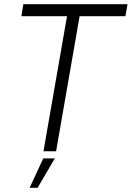

<svg xmlns="http://www.w3.org/2000/svg" viewBox="-20 -720 627 914"><path d="M187 0H247L359 -643H577L587 -700H91L82 -643H299ZM121 174H159L241 34H186Z"/></svg>

Font: Fixel Display 20240404 Light
Style: Italic
Weight: 300
Italic angle: -10°
Designer: AlfaBravo + MacPaw
Foundry: Kyrylo Tkachov, Marchela Mozhyna, Serhii Makarenko, Maria Weinstein, Zakhar Kryvoshyya
Version: Version 1.211;Glyphs 3.2 (3225)